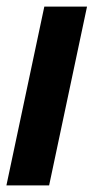

<svg xmlns="http://www.w3.org/2000/svg" viewBox="-21 -564 285 584"><path d="M128.4 0H-1.5L113.8 -543.9H243.7Z"/></svg>

Font: Open Sans Hebrew Condensed
Style: Bold Italic
Weight: 700
Width: 3
Italic angle: -12°
Foundry: Ascender Corporation, Yanek Iontef
Version: Version 2.001;PS 002.001;hotconv 1.0.70;makeotf.lib2.5.58329